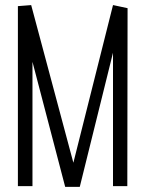

<svg xmlns="http://www.w3.org/2000/svg" viewBox="-20 -728 570 751"><path d="M249 -20 422 -708 456 -659 292 3ZM50 0V-704L107 -609V0ZM235 3 50 -704 101 -708H102L292 2V3ZM422 0V-708H423L479 -696L478 0Z"/></svg>

Font: Foldit Light
Style: Regular
Weight: 300
Version: Version 1.003